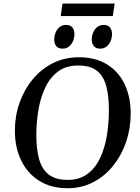

<svg xmlns="http://www.w3.org/2000/svg" viewBox="-20 -1023 770 1058"><path d="M352.1 14.2Q260.7 14.2 195.8 -26.9Q130.9 -67.9 96.4 -139.4Q62 -210.9 62 -303.2Q62 -383.8 87.6 -456.5Q113.3 -529.3 160.2 -585.9Q207 -642.6 271.7 -675Q336.4 -707.5 414.6 -707.5Q505.9 -707.5 569.6 -668.2Q633.3 -628.9 666.7 -558.8Q700.2 -488.8 700.2 -396.5Q700.2 -315.9 675.3 -242.2Q650.4 -168.5 604.2 -110.6Q558.1 -52.7 494.1 -19.3Q430.2 14.2 352.1 14.2ZM353 -31.7Q418.5 -31.7 462.4 -64.7Q506.3 -97.7 532.2 -153.3Q558.1 -209 569.1 -277.1Q580.1 -345.2 580.1 -415.5Q580.1 -492.7 565.7 -547.9Q551.3 -603 514.6 -632.6Q478 -662.1 410.6 -662.1Q344.7 -662.1 300.3 -629.2Q255.9 -596.2 229.5 -540.8Q203.1 -485.4 191.7 -417.2Q180.2 -349.1 180.2 -278.3Q180.2 -202.1 195.3 -146.7Q210.4 -91.3 248.3 -61.5Q286.1 -31.7 353 -31.7ZM531.7 -754.9Q508.8 -754.9 497.3 -768.6Q485.8 -782.2 485.8 -804.2Q485.8 -825.7 493.7 -844.2Q501.5 -862.8 516.1 -874.3Q530.8 -885.7 551.3 -885.7Q574.2 -885.7 585.7 -872.1Q597.2 -858.4 597.2 -835.9Q597.2 -814.9 589.4 -796.4Q581.5 -777.8 566.9 -766.4Q552.2 -754.9 531.7 -754.9ZM324.7 -754.9Q301.8 -754.9 290.3 -768.6Q278.8 -782.2 278.8 -804.2Q278.8 -825.7 286.6 -844.2Q294.4 -862.8 309.1 -874.3Q323.7 -885.7 344.2 -885.7Q367.2 -885.7 378.7 -872.1Q390.1 -858.4 390.1 -835.9Q390.1 -814.9 382.3 -796.4Q374.5 -777.8 359.9 -766.4Q345.2 -754.9 324.7 -754.9ZM314.5 -934.6 324.7 -1003.4H611.8L601.6 -934.6Z"/></svg>

Font: Gelasio
Style: Italic
Weight: 400
Italic angle: -8.5°
Designer: Eben Sorkin
Foundry: Eben Sorkin
Version: Version 1.008